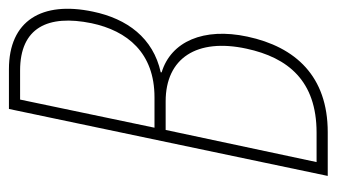

<svg xmlns="http://www.w3.org/2000/svg" viewBox="-182 -572 754 430"><g transform="rotate(-90 195.0 -357.0)"><path d="M16 0H114C239 0 305 -72 328 -180C349 -278 317 -351 248 -372V-374C325 -391 368 -449 384 -526C408 -640 364 -714 255 -714H166ZM124 -388 187 -689H252C348 -689 378 -627 358 -529C341 -449 292 -388 192 -388ZM47 -25 119 -363H183C280 -363 325 -293 301 -182C281 -89 229 -25 113 -25Z"/></g></svg>

Font: Noto Sans ExtraCondensed Thin
Style: Italic
Weight: 100
Width: 2
Italic angle: -12°
Designer: Monotype Design Team
Foundry: Monotype Imaging Inc.
Version: Version 2.013